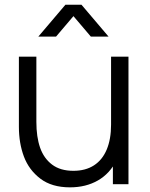

<svg xmlns="http://www.w3.org/2000/svg" viewBox="-20 -780 634 813"><path d="M60 -243V-540H134V-264.3Q134 -200 149.8 -154.7Q165.7 -109.3 200.6 -83Q235.5 -56.7 290.7 -56.7Q342.3 -56.7 377.9 -79.8Q413.5 -102.8 431.9 -146.8Q450.3 -190.7 450.3 -252L502.3 -240.3Q502.3 -159.3 473.8 -102.1Q445.3 -44.8 394.4 -15.8Q343.5 13.3 276.3 13.3Q199.3 13.3 150.9 -23.5Q102.5 -60.3 81.2 -117.2Q60 -174 60 -243ZM458 -133H450.3V-540H524V0H458ZM257 -760H325L439.7 -625H364.7L291 -711.7L217.3 -625H142.3Z"/></svg>

Font: Tap Sans
Style: Regular
Weight: 400
Designer: Tap Payments
Foundry: Tap Payments
Version: Version 1.001;Glyphs 3.1.2 (3151)